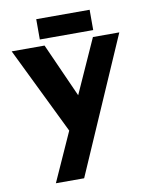

<svg xmlns="http://www.w3.org/2000/svg" viewBox="-86 -630 707 903"><g transform="rotate(-10 267.0 -178.0)"><path d="M107 210 398 -437H524L242 210ZM224 2 10 -437H167L332 -68ZM150 -566H405V-469H150Z"/></g></svg>

Font: Reem Kufi Fun
Style: Bold
Weight: 700
Designer: Khaled Hosny
Version: Version 1.005